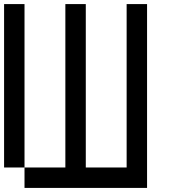

<svg xmlns="http://www.w3.org/2000/svg" viewBox="-20 -920 840 940"><path d="M0 -100V-900H100V-100ZM100 -100H300V-900H400V-100H600V-900H700V0H100Z"/></svg>

Font: Galmuri9 Regular
Style: Regular
Weight: 400
Designer: Lee Minseo (quiple)
Version: Version 2.399;hotconv 1.1.1;makeotfexe 2.6.0 DEVELOPMENT